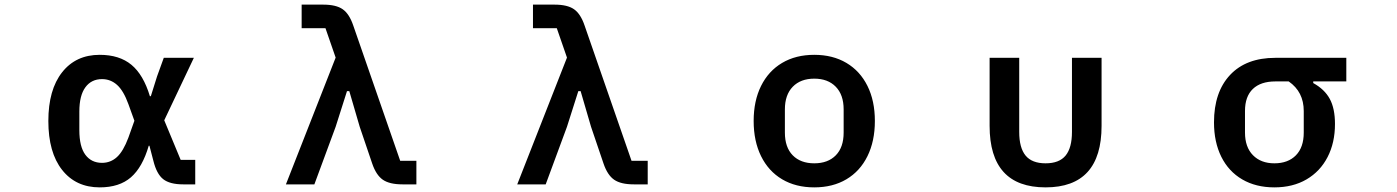

<svg xmlns="http://www.w3.org/2000/svg" viewBox="-20 -797 6040 830"><path d="M189 -274Q189 -409 248.5 -484.5Q308 -560 411 -560Q496 -560 548 -517Q600 -474 628 -381H632L659 -467L688 -547H818L690 -277L761 -106H824V0H772Q714 0 685.5 -22.5Q657 -45 643 -102L626 -167H623Q596 -74 546 -30.5Q496 13 411 13Q308 13 248.5 -62.5Q189 -138 189 -274ZM535 -202 561 -275 535 -347Q514 -405 486 -430Q458 -455 421 -455Q375 -455 349 -419.5Q323 -384 323 -315V-234Q323 -163 349 -128Q375 -93 421 -93Q458 -93 485.5 -118Q513 -143 535 -202Z M1216 0 1431 -548 1387 -675H1284V-777H1377Q1433 -777 1461.5 -757Q1490 -737 1507 -687L1710 -102H1780V0H1720Q1664 0 1635 -20Q1606 -40 1589 -90L1535 -249L1490 -403H1480L1431 -249L1339 0Z M2216 0 2431 -548 2387 -675H2284V-777H2377Q2433 -777 2461.5 -757Q2490 -737 2507 -687L2710 -102H2780V0H2720Q2664 0 2635 -20Q2606 -40 2589 -90L2535 -249L2490 -403H2480L2431 -249L2339 0Z M3238 -274Q3238 -361 3270 -425.5Q3302 -490 3361 -525Q3420 -560 3500 -560Q3580 -560 3639 -525Q3698 -490 3730 -425.5Q3762 -361 3762 -274Q3762 -187 3730 -122Q3698 -57 3639 -22Q3580 13 3500 13Q3420 13 3361 -22Q3302 -57 3270 -122Q3238 -187 3238 -274ZM3627 -224V-324Q3627 -387 3593 -422Q3559 -457 3500 -457Q3441 -457 3407 -422Q3373 -387 3373 -324V-224Q3373 -160 3407 -125.5Q3441 -91 3500 -91Q3559 -91 3593 -125.5Q3627 -160 3627 -224Z M4258 -253V-547H4386V-227Q4386 -158 4413.5 -124.5Q4441 -91 4500 -91Q4559 -91 4586.5 -124.5Q4614 -158 4614 -227V-547H4742V-253Q4742 13 4500 13Q4258 13 4258 -253Z M5228 -268Q5228 -399 5297.5 -473Q5367 -547 5493 -547H5800V-445H5657V-438Q5706 -411 5728.5 -369.5Q5751 -328 5751 -261Q5751 -180 5719 -118Q5687 -56 5628 -21.5Q5569 13 5489 13Q5409 13 5350 -21.5Q5291 -56 5259.5 -119.5Q5228 -183 5228 -268ZM5616 -224V-317Q5616 -400 5551 -445H5493Q5430 -445 5396 -412.5Q5362 -380 5362 -317V-224Q5362 -161 5396.5 -126Q5431 -91 5489 -91Q5548 -91 5582 -125.5Q5616 -160 5616 -224Z"/></svg>

Font: IBM Plex Sans JP SemiBold
Style: Regular
Weight: 600
Designer: Mike Abbink; Paul van der Laan; Pieter van Rosmalen; Wujin Sim; Yejin Wi; Jinhee Kim; Boomi Park; Yona Kim; Kichan Ma
Foundry: Sandoll Inc.
Version: Version 1.001